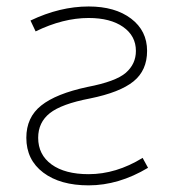

<svg xmlns="http://www.w3.org/2000/svg" viewBox="-20 -555 521 587"><path d="M73.2 -492.2Q163.1 -535.2 251 -535.2Q332 -535.2 380.9 -498Q429.7 -460.9 429.7 -399.4Q429.7 -339.8 388.2 -306.2Q346.7 -272.5 254.9 -253.9Q168 -237.3 132.3 -209Q96.7 -180.7 96.7 -133.8Q96.7 -82 137.7 -52.2Q178.7 -22.5 251 -22.5Q335 -22.5 416 -72.3L432.6 -42Q342.8 11.7 251 11.7Q164.1 11.7 112.3 -27.3Q60.5 -66.4 60.5 -133.8Q60.5 -196.3 106 -232.4Q151.4 -268.6 247.1 -289.1Q334 -305.7 364.7 -332.5Q395.5 -359.4 395.5 -399.4Q395.5 -445.3 356.4 -472.7Q317.4 -500 251 -500Q172.9 -500 88.9 -459Z"/></svg>

Font: Gen Shin Gothic ExtraLight
Style: Regular
Weight: 100
Designer: [Source Han Sans]
Ryoko NISHIZUKA  (kana & ideographs); Paul D. Hunt (Latin, Greek & Cyrillic); Wenlong ZHANG  (bopomofo
Version: Version 1.002.20150607